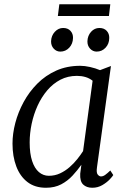

<svg xmlns="http://www.w3.org/2000/svg" viewBox="-20 -876 604 906"><path d="M437.5 -85.5Q434 -61 441.2 -52.2Q448.5 -43.5 456.5 -43.5Q466.5 -43.5 476.5 -50.8Q486.5 -58 500.5 -71.5L514.5 -50Q511 -43.5 497.5 -29.2Q484 -15 462.8 -2.5Q441.5 10 415.5 10Q388.5 10 372.5 -5.2Q356.5 -20.5 358.5 -56.5L364 -98.5Q345.5 -72.5 322.5 -47.5Q299.5 -22.5 268.8 -6.2Q238 10 197 10Q144.5 10 109.5 -17Q74.5 -44 56.8 -91Q39 -138 39 -198.5Q39 -245 52.2 -295.8Q65.5 -346.5 91.5 -394.5Q117.5 -442.5 156 -481.2Q194.5 -520 245.2 -542.8Q296 -565.5 358.5 -565.5Q379.5 -565.5 405.2 -559.8Q431 -554 452 -545L503.5 -564.5ZM417 -495Q402 -507 383.2 -512.5Q364.5 -518 343 -518Q300 -518 265 -499.8Q230 -481.5 203 -449.8Q176 -418 157.5 -377.5Q139 -337 129.5 -292.2Q120 -247.5 120 -203.5Q120 -151.5 131.5 -116.5Q143 -81.5 163.5 -64Q184 -46.5 210.5 -46.5Q239 -46.5 263.5 -58Q288 -69.5 308.2 -87.2Q328.5 -105 344.5 -125Q360.5 -145 372 -163ZM264.5 -632.5Q246.5 -632.5 233.5 -646.5Q220.5 -660.5 221 -681.5Q222 -708 238.8 -726Q255.5 -744 278 -744Q300 -744 312.5 -730.5Q325 -717 324.5 -697Q324 -669.5 306.8 -651Q289.5 -632.5 264.5 -632.5ZM436 -632.5Q418 -632.5 405 -646.5Q392 -660.5 392.5 -681.5Q393.5 -708 409.8 -726Q426 -744 449 -744Q471 -744 483.5 -730.5Q496 -717 495.5 -697Q495.5 -669.5 478.2 -651Q461 -632.5 436 -632.5ZM260 -856H500.5L494 -800.5H253Z"/></svg>

Font: Merriweather 24pt Light
Style: Italic
Weight: 300
Italic angle: -7.8°
Version: Version 2.101